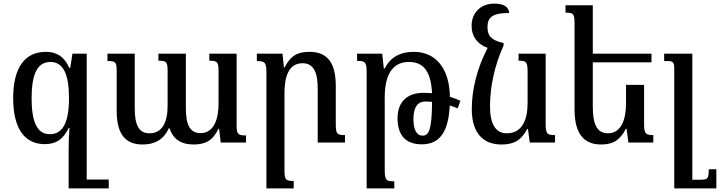

<svg xmlns="http://www.w3.org/2000/svg" viewBox="-20 -789 3986 1063"><path d="M381 -492 369 -414H363C337 -473 297 -502 234 -502C117 -502 53 -414 53 -246C53 -74 118 9 228 9C293 9 331 -20 360 -80H365C361 -34 360 2 360 45V254H582V205H460V-492ZM256 -46C180 -46 155 -125 155 -245C155 -365 180 -446 259 -446C330 -446 362 -379 362 -245C362 -94 318 -46 256 -46Z M1139 -492V-453C1186 -453 1190 -444 1190 -389V-216C1190 -125 1162 -52 1091 -52C1031 -52 1009 -98 1009 -191V-492H857V-453C904 -453 908 -446 908 -389V-203C908 -116 880 -51 808 -51C746 -51 726 -101 726 -191V-492H575V-451C621 -451 626 -446 626 -392V-176C626 -48 673 11 769 11C833 11 885 -13 914 -78H919C938 -20 981 11 1052 11C1117 11 1159 -11 1189 -76H1193L1202 0H1342V-39C1295 -39 1290 -48 1290 -100V-492Z M1890 -41C1845 -41 1839 -48 1839 -105V-314C1839 -444 1790 -502 1694 -502C1629 -502 1589 -482 1556 -416H1552L1544 -492H1402V-451C1446 -451 1455 -443 1455 -389V254H1606V213C1561 213 1555 206 1555 151V-275C1555 -369 1581 -439 1655 -439C1718 -439 1739 -385 1739 -299V0H1890Z M2010 254H2163V215C2117 215 2110 209 2110 148V-249C2110 -372 2151 -446 2244 -446C2327 -446 2366 -391 2372 -273C2355 -274 2339 -275 2323 -275C2235 -275 2181 -225 2181 -135C2181 -40 2226 10 2315 10C2415 10 2463 -59 2470 -205C2485 -200 2500 -195 2514 -189L2529 -231C2510 -240 2490 -247 2471 -253C2468 -414 2390 -502 2271 -502C2194 -502 2141 -471 2110 -410H2105L2096 -492H1957V-452C2004 -452 2010 -444 2010 -385ZM2269 -130C2269 -192 2290 -227 2335 -227C2346 -227 2359 -226 2372 -225C2371 -76 2356 -38 2320 -38C2289 -38 2269 -66 2269 -130Z M2756 11C2822 11 2864 -9 2899 -75H2903L2913 0H3053V-41C3009 -41 3001 -48 3001 -104V-492H2851V-453C2895 -453 2901 -446 2901 -388V-217C2901 -128 2872 -51 2786 -51C2722 -51 2693 -105 2693 -201C2693 -309 2718 -426 2768 -537V-551C2701 -565 2679 -591 2679 -637C2679 -689 2699 -717 2799 -717C2797 -749 2772 -769 2717 -769C2638 -769 2591 -715 2591 -647C2591 -585 2625 -543 2680 -524C2620 -410 2592 -290 2592 -185C2592 -49 2658 11 2756 11Z M3546 -319H3446V-217C3446 -127 3419 -51 3346 -51C3283 -51 3262 -105 3262 -199V-444H3587V-492H3262V-760H3111V-719C3156 -719 3161 -712 3161 -655V-183C3161 -48 3213 11 3308 11C3374 11 3413 -13 3445 -76H3449L3459 0H3597V-41C3555 -41 3546 -48 3546 -104Z M3946 148H3904C3904 202 3898 206 3855 206H3813V-492H3657V-451H3672C3707 -451 3713 -445 3713 -405V254H3946Z"/></svg>

Font: Noto Serif Armenian SemiCondensed Medium
Style: Regular
Weight: 500
Width: 4
Designer: Monotype Design Team
Foundry: Monotype Imaging Inc.
Version: Version 2.008